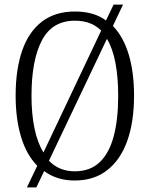

<svg xmlns="http://www.w3.org/2000/svg" viewBox="-20 -775 651 835"><path d="M142 -54Q95 -102 71.5 -180Q48 -258 48 -359Q48 -473 76.5 -555Q105 -637 162.5 -681Q220 -725 306 -725Q346 -725 380 -715.5Q414 -706 441 -686L474 -755H515L471 -662Q516 -616 539.5 -539Q563 -462 563 -358Q563 -245 533.5 -162.5Q504 -80 446.5 -35Q389 10 305 10Q265 10 232 -0.5Q199 -11 172 -31L138 40H97ZM305 -30Q372 -30 413.5 -69.5Q455 -109 474.5 -182.5Q494 -256 494 -358Q494 -439 482 -502Q470 -565 445 -606L193 -76Q237 -30 305 -30ZM420 -642Q399 -663 371 -674Q343 -685 306 -685Q207 -685 162 -599Q117 -513 117 -358Q117 -279 130 -216.5Q143 -154 169 -112Z"/></svg>

Font: Noto Serif Ethiopic Condensed Light
Style: Regular
Weight: 300
Width: 3
Designer: Monotype Design Team
Foundry: Monotype Imaging Inc.
Version: Version 2.102